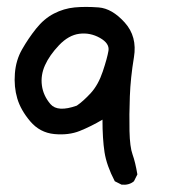

<svg xmlns="http://www.w3.org/2000/svg" viewBox="-20 -364 540 548"><path d="M327.1 163.1 307.6 153.3Q284.2 108.4 278.3 70.3Q272.5 32.2 272.5 -22.5Q239.3 -2.9 207.5 9.8Q175.8 22.5 134.8 18.6Q93.8 14.6 66.4 -17.6Q39.1 -49.8 29.3 -83Q19.5 -116.2 22.5 -154.3Q25.4 -192.4 43 -223.1Q60.5 -253.9 83 -282.2Q105.5 -310.5 133.8 -325.2Q162.1 -339.8 192.9 -342.8Q223.6 -345.7 261.7 -342.8Q299.8 -339.8 335.9 -299.8Q372.1 -259.8 362.3 -200.7Q352.5 -141.6 350.6 -88.9Q348.6 -36.1 349.6 9.8Q350.6 55.7 358.4 77.1Q366.2 98.6 372.1 133.8L362.3 153.3Q348.6 165 327.1 163.1ZM199.2 -62.5Q217.8 -75.2 239.3 -98.6Q260.7 -122.1 273.4 -160.2Q286.1 -198.2 289.6 -219.2Q293 -240.2 265.1 -255.9Q237.3 -271.5 206.5 -267.6Q175.8 -263.7 148.4 -234.9Q121.1 -206.1 108.4 -177.7Q95.7 -149.4 99.6 -120.1Q103.5 -90.8 124 -66.9Q144.5 -43 199.2 -62.5Z"/></svg>

Font: JasonHandwriting4
Style: Regular
Weight: 400
Version: Version 1.01.21